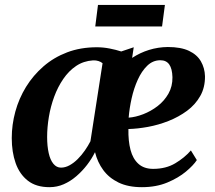

<svg xmlns="http://www.w3.org/2000/svg" viewBox="-20 -746 867 776"><path d="M520.5 -555 514 -512Q546 -533 582.2 -544.2Q618.5 -555.5 658 -556Q711 -556 743.8 -540.5Q776.5 -525 792 -498Q807.5 -471 808.5 -438Q809 -392.5 789.2 -357.8Q769.5 -323 736 -298.2Q702.5 -273.5 661.5 -257.2Q620.5 -241 578.2 -233.2Q536 -225.5 499 -224.5Q498 -176.5 507.5 -140.2Q517 -104 539.5 -83.8Q562 -63.5 599 -63.5Q650.5 -63.5 688.2 -86Q726 -108.5 751.5 -138L775.5 -99Q762 -78 731.5 -52.5Q701 -27 656 -8.2Q611 10.5 553.5 10.5Q498 10.5 459.2 -8.2Q420.5 -27 397.2 -58.8Q374 -90.5 364 -131Q351 -104.5 331.8 -79.5Q312.5 -54.5 288.8 -34Q265 -13.5 237.8 -1.5Q210.5 10.5 180 10.5Q126 10.5 92.5 -15.8Q59 -42 43.2 -86.8Q27.5 -131.5 27.5 -188Q27.5 -242 42 -295Q56.5 -348 85.2 -394.8Q114 -441.5 155.8 -477.8Q197.5 -514 251.5 -534.5Q305.5 -555 371.5 -555Q397 -555 422.8 -550Q448.5 -545 470 -538ZM345.5 -175 394.5 -490.5Q388 -496 378.2 -499.2Q368.5 -502.5 356 -502Q317.5 -499.5 287.8 -479.5Q258 -459.5 235.8 -427Q213.5 -394.5 199 -355Q184.5 -315.5 177.5 -273.5Q170.5 -231.5 170.5 -192.5Q170.5 -155.5 176.8 -127.5Q183 -99.5 195.8 -84Q208.5 -68.5 226.5 -68.5Q244 -68.5 261.2 -78Q278.5 -87.5 294.2 -103.2Q310 -119 323 -137.8Q336 -156.5 345.5 -175ZM628 -502.5Q598 -502.5 575.2 -480.5Q552.5 -458.5 536.8 -423.8Q521 -389 512 -348.5Q503 -308 500 -270.5Q528 -272.5 559 -284.5Q590 -296.5 617 -317.2Q644 -338 660.8 -367.5Q677.5 -397 677 -434Q676 -468.5 664 -485.5Q652 -502.5 628 -502.5ZM376 -726H646.5L635 -639H365Z"/></svg>

Font: Merriweather 48pt
Style: Bold Italic
Weight: 700
Italic angle: -7.8°
Version: Version 2.101